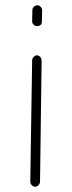

<svg xmlns="http://www.w3.org/2000/svg" viewBox="-20 -703 275 729"><path d="M120 -604Q113 -604 107.5 -609.5Q102 -615 102 -622L103 -665Q103 -672 109 -677.5Q115 -683 122 -683Q129 -683 134.5 -677Q140 -671 140 -664L139 -621Q139 -604 120 -604ZM114 6Q106 6 100.5 0Q95 -6 95 -14L102 -473Q102 -481 108 -487Q114 -493 120 -493Q127 -493 132.5 -487Q138 -481 138 -473L132 -14Q132 -6 126 0Q120 6 114 6Z"/></svg>

Font: Comic Neue Light
Style: Regular
Weight: 300
Designer: Craig Rozynski
Foundry: Craig Rozynski
Version: Version 2.003